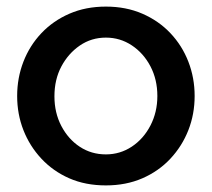

<svg xmlns="http://www.w3.org/2000/svg" viewBox="-20 -552 642 582"><path d="M301 10Q239 10 190 -11.5Q141 -33 105.5 -71Q70 -109 51 -157.5Q32 -206 32 -261Q32 -316 51 -365Q70 -414 105.5 -451.5Q141 -489 190.5 -510.5Q240 -532 301 -532Q362 -532 411.5 -510.5Q461 -489 496.5 -451.5Q532 -414 551 -365Q570 -316 570 -261Q570 -206 551 -157.5Q532 -109 496.5 -71Q461 -33 411.5 -11.5Q362 10 301 10ZM145 -260Q145 -210 166 -170Q187 -130 222 -107Q257 -84 301 -84Q344 -84 379.5 -107.5Q415 -131 436 -171.5Q457 -212 457 -261Q457 -311 436 -351Q415 -391 379.5 -414.5Q344 -438 301 -438Q257 -438 222 -414Q187 -390 166 -350.5Q145 -311 145 -260Z"/></svg>

Font: Raleway Thin SemiBold
Style: Regular
Weight: 600
Version: Version 4.026